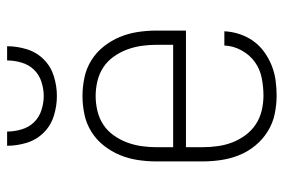

<svg xmlns="http://www.w3.org/2000/svg" viewBox="-149 -641 798 540"><g transform="rotate(-90 250.0 -371.0)"><path d="M251 8Q225 8 199 2.5Q173 -3 150.5 -17Q128 -31 111 -51.5Q94 -72 84 -96.5Q74 -121 70 -147.5Q66 -174 66 -200V-330Q66 -356 70 -382.5Q74 -409 84 -433Q94 -457 110.5 -478Q127 -499 149.5 -513Q172 -527 198 -532.5Q224 -538 250 -538Q276 -538 302 -532.5Q328 -527 350.5 -513Q373 -499 389.5 -478Q406 -457 416 -433Q426 -409 430 -382.5Q434 -356 434 -330V-247H106V-200Q106 -179 109 -157.5Q112 -136 119.5 -116.5Q127 -97 140 -79.5Q153 -62 170.5 -50.5Q188 -39 209 -34Q230 -29 251 -29Q276 -29 301 -34Q326 -39 346 -53.5Q366 -68 378.5 -91Q391 -114 392 -139H432Q431 -117 424 -96Q417 -75 404.5 -57.5Q392 -40 374 -27Q356 -14 336 -6Q316 2 294.5 5Q273 8 251 8ZM106 -283H394V-330Q394 -351 391 -372Q388 -393 380.5 -413Q373 -433 360.5 -450.5Q348 -468 330.5 -479.5Q313 -491 292 -496Q271 -501 250 -501Q229 -501 208 -496Q187 -491 169.5 -479.5Q152 -468 139.5 -450.5Q127 -433 119.5 -413Q112 -393 109 -372Q106 -351 106 -330ZM250 -610Q222 -610 194.5 -618.5Q167 -627 147 -647Q127 -667 118.5 -694.5Q110 -722 110 -750H150Q150 -730 156 -709.5Q162 -689 176 -674.5Q190 -660 210 -653.5Q230 -647 250 -647Q270 -647 290 -653.5Q310 -660 324 -674.5Q338 -689 344 -709.5Q350 -730 350 -750H390Q390 -722 381.5 -694.5Q373 -667 353 -647Q333 -627 305.5 -618.5Q278 -610 250 -610Z"/></g></svg>

Font: Iosevka Slab Extralight
Style: Regular
Weight: 200
Monospace: yes
Designer: Belleve Invis
Foundry: Belleve Invis
Version: Version 11.1.1; ttfautohint (v1.8.3)